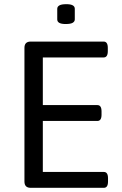

<svg xmlns="http://www.w3.org/2000/svg" viewBox="-20 -899 586 919"><path d="M476 -700Q496 -700 496 -670V-654Q496 -624 476 -624H185V-396H446Q466 -396 466 -366V-350Q466 -320 446 -320H185V-76H477Q497 -76 497 -46V-30Q497 0 477 0H127Q97 0 97 -30V-670Q97 -700 127 -700ZM298 -879Q338 -879 338 -857V-806Q338 -796 328 -790Q318 -784 294 -784Q254 -784 254 -806V-857Q254 -867 264 -873Q274 -879 298 -879Z"/></svg>

Font: Asap VF Beta
Style: Regular
Weight: 400
Designer: Pablo Cosgaya
Foundry: Pablo Cosgaya
Version: Version 1.007